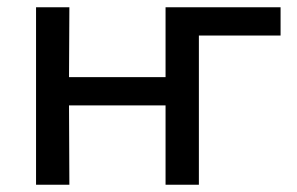

<svg xmlns="http://www.w3.org/2000/svg" viewBox="-20 -510 821 530"><path d="M79.5 0V-490H171.5L170.5 -297H437V-490H754.5V-412H529V0H437V-219H170.5L171.5 0Z"/></svg>

Font: Geologica Light
Style: Regular
Weight: 300
Designer: Sindre Bremnes, Frode Helland
Foundry: Monokrom Skriftforlag AS
Version: Version 1.010; ttfautohint (v1.8.4.7-5d5b);gftools[0.9.28]